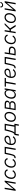

<svg xmlns="http://www.w3.org/2000/svg" viewBox="4250 -5044 949 9490"><g transform="rotate(-90 4725.0 -298.5)"><path d="M452.6 0H386.7L457.5 -427.2H452.6L99.1 0H36.6L126.5 -542.5H192.4L121.6 -114.3H126L480.5 -542.5H542.5Z M830.1 10.3Q767.1 10.3 721.4 -17.6Q675.8 -45.4 651.1 -95.7Q626.5 -146 627 -212.9Q627.4 -276.4 647.9 -336.7Q668.5 -397 706.1 -445.1Q743.7 -493.2 796.4 -521.7Q849.1 -550.3 914.6 -550.3Q956.5 -550.3 990 -537.6Q1023.4 -524.9 1047.4 -503.9Q1071.3 -482.9 1085.4 -457.3Q1099.6 -431.6 1103 -405.3L1039.1 -391.1Q1037.1 -407.7 1028.6 -425Q1020 -442.4 1004.6 -457.3Q989.3 -472.2 966.6 -481.2Q943.8 -490.2 913.1 -490.2Q861.3 -490.2 820.8 -465.8Q780.3 -441.4 751.7 -400.9Q723.1 -360.4 708.3 -311Q693.4 -261.7 692.9 -212.4Q692.4 -165 707.5 -127.9Q722.7 -90.8 753.7 -70.1Q784.7 -49.3 831.1 -49.3Q863.8 -49.3 891.4 -59.1Q918.9 -68.8 940.9 -85Q962.9 -101.1 978 -119.4Q993.2 -137.7 1000.5 -155.3L1061 -134.3Q1049.3 -107.4 1027.1 -81.8Q1004.9 -56.2 974.9 -35.4Q944.8 -14.6 908.2 -2.2Q871.6 10.3 830.1 10.3Z M1384.3 10.3Q1321.3 10.3 1275.6 -17.6Q1230 -45.4 1205.3 -95.7Q1180.7 -146 1181.2 -212.9Q1181.6 -276.4 1202.1 -336.7Q1222.7 -397 1260.3 -445.1Q1297.9 -493.2 1350.6 -521.7Q1403.3 -550.3 1468.8 -550.3Q1510.7 -550.3 1544.2 -537.6Q1577.6 -524.9 1601.6 -503.9Q1625.5 -482.9 1639.6 -457.3Q1653.8 -431.6 1657.2 -405.3L1593.3 -391.1Q1591.3 -407.7 1582.8 -425Q1574.2 -442.4 1558.8 -457.3Q1543.5 -472.2 1520.8 -481.2Q1498 -490.2 1467.3 -490.2Q1415.5 -490.2 1375 -465.8Q1334.5 -441.4 1305.9 -400.9Q1277.3 -360.4 1262.5 -311Q1247.6 -261.7 1247.1 -212.4Q1246.6 -165 1261.7 -127.9Q1276.9 -90.8 1307.9 -70.1Q1338.9 -49.3 1385.3 -49.3Q1418 -49.3 1445.6 -59.1Q1473.1 -68.8 1495.1 -85Q1517.1 -101.1 1532.2 -119.4Q1547.4 -137.7 1554.7 -155.3L1615.2 -134.3Q1603.5 -107.4 1581.3 -81.8Q1559.1 -56.2 1529.1 -35.4Q1499 -14.6 1462.4 -2.2Q1425.8 10.3 1384.3 10.3Z M1650.4 0 1660.6 -61.5H1677.2Q1706.1 -61.5 1725.3 -71.8Q1744.6 -82 1759 -106.9Q1773.4 -131.8 1785.9 -176Q1798.3 -220.2 1812.5 -288.6L1866.7 -542.5H2215.8L2126 0H2060.1L2139.6 -481.4H1918.9L1873 -267.6Q1854 -176.3 1830.3 -116.9Q1806.6 -57.6 1770 -28.8Q1733.4 0 1674.3 0Z M2506.8 10.3Q2443.8 10.3 2397.5 -15.9Q2351.1 -42 2325.7 -90.3Q2300.3 -138.7 2300.3 -205.6Q2300.3 -278.3 2322.5 -341.6Q2344.7 -404.8 2385 -452.4Q2425.3 -500 2479 -526.4Q2532.7 -552.7 2595.2 -552.7Q2647 -552.7 2684.3 -535.4Q2721.7 -518.1 2741.9 -485.8Q2762.2 -453.6 2762.2 -409.2Q2762.2 -360.4 2736.3 -328.1Q2710.4 -295.9 2658.7 -277.1Q2606.9 -258.3 2529.1 -250.7Q2451.2 -243.2 2347.2 -243.2L2355 -294.9Q2444.8 -294.9 2509.5 -299.6Q2574.2 -304.2 2615.5 -316.4Q2656.7 -328.6 2676.5 -351.3Q2696.3 -374 2696.3 -410.2Q2696.3 -449.2 2668.2 -471.4Q2640.1 -493.7 2589.8 -493.7Q2533.2 -493.7 2491 -468.3Q2448.7 -442.9 2420.7 -400.6Q2392.6 -358.4 2378.2 -307.4Q2363.8 -256.3 2363.8 -205.6Q2363.8 -160.6 2379.6 -125Q2395.5 -89.4 2428 -69.1Q2460.4 -48.8 2510.3 -48.8Q2564.9 -48.8 2609.4 -73.5Q2653.8 -98.1 2678.7 -139.2L2739.3 -121.1Q2707 -61.5 2644.8 -25.6Q2582.5 10.3 2506.8 10.3Z M2765.1 155.8 2800.8 -61.5H2847.2Q2868.2 -81.1 2885.3 -104Q2902.3 -127 2917 -156.7Q2931.6 -186.5 2944.8 -226.1Q2958 -265.6 2971.2 -317.9L3027.8 -542.5H3354L3274.4 -61.5H3355L3318.8 155.8H3253.4L3279.3 0H2856.4L2830.6 155.8ZM2922.9 -61.5H3209L3278.3 -481.4H3077.6L3035.6 -317.9Q3013.7 -231.4 2987.3 -168.2Q2960.9 -105 2922.9 -61.5Z M3651.9 11.7Q3589.4 11.7 3543.9 -16.1Q3498.5 -43.9 3473.9 -94Q3449.2 -144 3449.2 -210.4Q3449.2 -273.9 3469.5 -334.7Q3489.7 -395.5 3527.6 -444.1Q3565.4 -492.7 3618.4 -521.5Q3671.4 -550.3 3736.8 -550.3Q3799.3 -550.3 3845 -522.5Q3890.6 -494.6 3915.3 -444.6Q3939.9 -394.5 3939.9 -328.1Q3939.9 -263.7 3919.4 -202.9Q3898.9 -142.1 3860.8 -93.8Q3822.8 -45.4 3769.8 -16.8Q3716.8 11.7 3651.9 11.7ZM3653.3 -47.9Q3705.1 -47.9 3746.1 -72.8Q3787.1 -97.7 3815.4 -138.4Q3843.8 -179.2 3858.9 -228.5Q3874 -277.8 3874 -326.7Q3874 -374 3858.4 -410.9Q3842.8 -447.8 3812 -469Q3781.2 -490.2 3734.9 -490.2Q3684.1 -490.2 3643.6 -466.1Q3603 -441.9 3574.2 -401.1Q3545.4 -360.4 3530 -310.8Q3514.6 -261.2 3514.6 -210.9Q3514.6 -140.1 3549.6 -94Q3584.5 -47.9 3653.3 -47.9Z M4024.9 0 4114.7 -542.5H4329.1Q4417.5 -542.5 4461.4 -504.9Q4505.4 -467.3 4494.6 -403.3Q4486.8 -356 4454.1 -326.4Q4421.4 -296.9 4372.1 -286.1Q4403.8 -280.3 4428.2 -262.5Q4452.6 -244.6 4464.6 -215.8Q4476.6 -187 4469.7 -147.9Q4462.9 -104.5 4435.8 -71Q4408.7 -37.6 4366.5 -18.8Q4324.2 0 4271 0ZM4097.7 -60.5H4281.2Q4328.6 -60.5 4362.3 -85Q4396 -109.4 4403.3 -152.8Q4410.6 -197.3 4388.4 -224.6Q4366.2 -252 4319.8 -252H4129.9ZM4138.7 -308.6H4294.4Q4348.1 -308.6 4384.5 -332.8Q4420.9 -356.9 4428.2 -399.4Q4434.6 -439 4405.8 -460.4Q4377 -481.9 4319.3 -481.9H4167.5Z M4773.9 11.2Q4707 11.2 4662.4 -24.2Q4617.7 -59.6 4600.1 -123Q4582.5 -186.5 4596.2 -270Q4610.4 -354.5 4649.2 -417.2Q4688 -480 4744.6 -514.9Q4801.3 -549.8 4867.7 -549.8Q4916 -549.8 4946.3 -533Q4976.6 -516.1 4993.2 -490.5Q5009.8 -464.8 5016.6 -438.5H5022L5039.1 -542.5H5105L5015.1 0H4951.2L4967.3 -101.6H4960.4Q4944.3 -74.7 4918.9 -48.8Q4893.6 -22.9 4857.7 -5.9Q4821.8 11.2 4773.9 11.2ZM4793 -48.3Q4845.7 -48.3 4887.2 -76.9Q4928.7 -105.5 4956.5 -155.8Q4984.4 -206.1 4995.1 -271Q5005.9 -335.4 4994.6 -385Q4983.4 -434.6 4951.2 -462.4Q4918.9 -490.2 4866.7 -490.2Q4813 -490.2 4770.8 -461.4Q4728.5 -432.6 4700.9 -383.1Q4673.3 -333.5 4662.6 -271Q4652.3 -207.5 4663.6 -157.2Q4674.8 -106.9 4707.5 -77.6Q4740.2 -48.3 4793 -48.3Z M5286.1 0 5365.7 -481.4H5184.6L5194.3 -542.5H5622.6L5612.3 -481.4H5431.6L5352.1 0Z M5823.7 10.3Q5760.7 10.3 5714.4 -15.9Q5668 -42 5642.6 -90.3Q5617.2 -138.7 5617.2 -205.6Q5617.2 -278.3 5639.4 -341.6Q5661.6 -404.8 5701.9 -452.4Q5742.2 -500 5795.9 -526.4Q5849.6 -552.7 5912.1 -552.7Q5963.9 -552.7 6001.2 -535.4Q6038.6 -518.1 6058.8 -485.8Q6079.1 -453.6 6079.1 -409.2Q6079.1 -360.4 6053.2 -328.1Q6027.3 -295.9 5975.6 -277.1Q5923.8 -258.3 5845.9 -250.7Q5768.1 -243.2 5664.1 -243.2L5671.9 -294.9Q5761.7 -294.9 5826.4 -299.6Q5891.1 -304.2 5932.4 -316.4Q5973.6 -328.6 5993.4 -351.3Q6013.2 -374 6013.2 -410.2Q6013.2 -449.2 5985.1 -471.4Q5957 -493.7 5906.7 -493.7Q5850.1 -493.7 5807.9 -468.3Q5765.6 -442.9 5737.5 -400.6Q5709.5 -358.4 5695.1 -307.4Q5680.7 -256.3 5680.7 -205.6Q5680.7 -160.6 5696.5 -125Q5712.4 -89.4 5744.9 -69.1Q5777.3 -48.8 5827.1 -48.8Q5881.8 -48.8 5926.3 -73.5Q5970.7 -98.1 5995.6 -139.2L6056.2 -121.1Q6023.9 -61.5 5961.7 -25.6Q5899.4 10.3 5823.7 10.3Z M6093.8 0 6104 -61.5H6120.6Q6149.4 -61.5 6168.7 -71.8Q6188 -82 6202.4 -106.9Q6216.8 -131.8 6229.2 -176Q6241.7 -220.2 6255.9 -288.6L6310.1 -542.5H6659.2L6569.3 0H6503.4L6583 -481.4H6362.3L6316.4 -267.6Q6297.4 -176.3 6273.7 -116.9Q6250 -57.6 6213.4 -28.8Q6176.8 0 6117.7 0Z M6841.8 -335H6999Q7061 -335 7101.3 -313.7Q7141.6 -292.5 7158.4 -255.1Q7175.3 -217.8 7167.5 -168.5Q7159.2 -119.6 7129.6 -81.5Q7100.1 -43.5 7052.7 -21.7Q7005.4 0 6943.8 0H6732.4L6822.3 -542.5H6888.2L6808.1 -61.5H6953.1Q7012.2 -61.5 7052.7 -90.6Q7093.3 -119.6 7100.6 -166.5Q7108.9 -214.4 7078.6 -243.9Q7048.3 -273.4 6989.3 -273.4H6831.1Z M7487.8 10.3Q7424.8 10.3 7379.2 -17.6Q7333.5 -45.4 7308.8 -95.7Q7284.2 -146 7284.7 -212.9Q7285.2 -276.4 7305.7 -336.7Q7326.2 -397 7363.8 -445.1Q7401.4 -493.2 7454.1 -521.7Q7506.8 -550.3 7572.3 -550.3Q7614.3 -550.3 7647.7 -537.6Q7681.2 -524.9 7705.1 -503.9Q7729 -482.9 7743.2 -457.3Q7757.3 -431.6 7760.7 -405.3L7696.8 -391.1Q7694.8 -407.7 7686.3 -425Q7677.7 -442.4 7662.4 -457.3Q7647 -472.2 7624.3 -481.2Q7601.6 -490.2 7570.8 -490.2Q7519 -490.2 7478.5 -465.8Q7438 -441.4 7409.4 -400.9Q7380.9 -360.4 7366 -311Q7351.1 -261.7 7350.6 -212.4Q7350.1 -165 7365.2 -127.9Q7380.4 -90.8 7411.4 -70.1Q7442.4 -49.3 7488.8 -49.3Q7521.5 -49.3 7549.1 -59.1Q7576.7 -68.8 7598.6 -85Q7620.6 -101.1 7635.7 -119.4Q7650.9 -137.7 7658.2 -155.3L7718.8 -134.3Q7707 -107.4 7684.8 -81.8Q7662.6 -56.2 7632.6 -35.4Q7602.5 -14.6 7565.9 -2.2Q7529.3 10.3 7487.8 10.3Z M7827.6 0 7917.5 -542.5H7983.4L7943.4 -299.3H8005.4L8244.6 -542.5H8327.6L8066.4 -276.9L8242.7 0H8159.7L8008.8 -237.8H7933.1L7893.6 0Z M8534.2 11.7Q8471.7 11.7 8426.3 -16.1Q8380.9 -43.9 8356.2 -94Q8331.5 -144 8331.5 -210.4Q8331.5 -273.9 8351.8 -334.7Q8372.1 -395.5 8409.9 -444.1Q8447.8 -492.7 8500.7 -521.5Q8553.7 -550.3 8619.1 -550.3Q8681.6 -550.3 8727.3 -522.5Q8772.9 -494.6 8797.6 -444.6Q8822.3 -394.5 8822.3 -328.1Q8822.3 -263.7 8801.8 -202.9Q8781.2 -142.1 8743.2 -93.8Q8705.1 -45.4 8652.1 -16.8Q8599.1 11.7 8534.2 11.7ZM8535.6 -47.9Q8587.4 -47.9 8628.4 -72.8Q8669.4 -97.7 8697.8 -138.4Q8726.1 -179.2 8741.2 -228.5Q8756.3 -277.8 8756.3 -326.7Q8756.3 -374 8740.7 -410.9Q8725.1 -447.8 8694.3 -469Q8663.6 -490.2 8617.2 -490.2Q8566.4 -490.2 8525.9 -466.1Q8485.4 -441.9 8456.5 -401.1Q8427.7 -360.4 8412.4 -310.8Q8397 -261.2 8397 -210.9Q8397 -140.1 8431.9 -94Q8466.8 -47.9 8535.6 -47.9Z M9323.2 0H9257.3L9328.1 -427.2H9323.2L8969.7 0H8907.2L8997.1 -542.5H9063L8992.2 -114.3H8996.6L9351.1 -542.5H9413.1ZM9217.3 -618.7Q9179.2 -618.7 9151.1 -636.7Q9123 -654.8 9110.1 -685.3Q9097.2 -715.8 9103 -753.4H9153.3Q9147.5 -715.8 9168.2 -691.7Q9189 -667.5 9225.6 -667.5Q9250.5 -667.5 9272 -678.7Q9293.5 -689.9 9308.1 -709.2Q9322.8 -728.5 9326.7 -753.4H9377Q9370.6 -715.8 9347.2 -685.3Q9323.7 -654.8 9289.8 -636.7Q9255.9 -618.7 9217.3 -618.7Z"/></g></svg>

Font: Inter 16pt Light
Style: Italic
Weight: 300
Italic angle: -9.3988°
Version: Version 4.001;git-66647c0bb